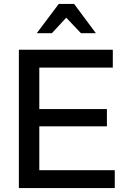

<svg xmlns="http://www.w3.org/2000/svg" viewBox="-20 -957 668 977"><path d="M180 -314H524V-402H180V-613H554V-704H76V0H564V-91H180ZM357 -937H279L167 -788H244L317 -867L392 -788H468Z"/></svg>

Font: Geom
Style: Regular
Weight: 400
Version: Version 1.102